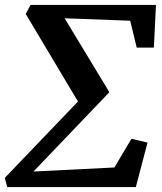

<svg xmlns="http://www.w3.org/2000/svg" viewBox="-28 -763 660 783"><path d="M77 -706 96.5 -743H608L599.5 -569H529.5L503 -678.5L235.5 -688.5L418 -387L108.5 -63.5L438.5 -80L508 -197L573.5 -181.5L526 0H1.5L-8.5 -37.5L290 -349Z"/></svg>

Font: Merriweather 28pt SemiBold
Style: Italic
Weight: 600
Italic angle: -7.8°
Version: Version 2.101